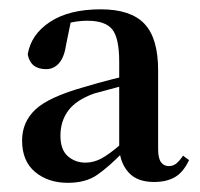

<svg xmlns="http://www.w3.org/2000/svg" viewBox="-20 -853 429 412"><path d="M310.7 -462.5Q275.3 -462.5 257 -481.8Q238.7 -501 235.8 -533.1V-534.8V-720.5Q235.8 -771.3 220.9 -789.9Q205.9 -808.5 167.6 -808.5Q151.4 -808.5 134.1 -805.1Q116.8 -801.7 93.1 -791.9L132.8 -810.7L122.2 -758.9Q118.2 -730.5 106.7 -717.5Q95.3 -704.6 79.2 -704.6Q45.3 -704.6 39.5 -736.3Q46.4 -779 87.3 -806Q128.2 -833 196.2 -833Q260.5 -833 289.9 -802Q319.3 -771 319.3 -702.4V-533.7Q319.3 -513.8 325.3 -505.2Q331.4 -496.6 342.2 -496.6Q350.9 -496.6 357.6 -501.6Q364.2 -506.5 372.9 -518.9L385.7 -509.4Q373.2 -483.1 355.2 -472.8Q337.2 -462.5 310.7 -462.5ZM125.5 -460.7Q83.3 -460.7 55.3 -484Q27.4 -507.4 27.4 -551.3Q27.4 -591 55.8 -617.8Q84.2 -644.7 159.6 -665.9Q187.4 -674.4 220 -682.7Q252.5 -690.9 280 -696.9V-678.4Q252.8 -671.4 225.9 -664.2Q199 -657.1 181.8 -652.3Q143.5 -638.5 126.6 -615.8Q109.7 -593.1 109.7 -561.8Q109.7 -531.5 125.7 -517.7Q141.6 -504 163.4 -504Q180.6 -504 197.4 -512.8Q214.1 -521.7 240 -544.1L256 -539.3L243.5 -525.8Q213.2 -494.9 188.6 -477.8Q164.1 -460.7 125.5 -460.7Z"/></svg>

Font: Noto Serif KR
Style: Regular
Weight: 200
Designer: Ryoko NISHIZUKA 西塚涼子 (kana & ideographs); Frank Grießhammer (Latin, Greek & Cyrillic); Wenlong ZHANG 张文龙 (bopomofo); San
Foundry: Adobe
Version: Version 2.001;hotconv 1.1.0;makeotfexe 2.6.0